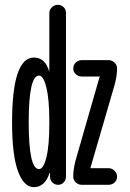

<svg xmlns="http://www.w3.org/2000/svg" viewBox="-20 -770 540 800"><path d="M294.9 -101.6 394.5 -448.2 396.5 -449.2V-450.2Q396.5 -451.2 393.6 -451.2H320.3Q306.6 -451.2 295.9 -460.9Q285.2 -470.7 285.2 -484.9Q285.2 -499 295.4 -509.3Q305.7 -519.5 320.3 -519.5H432.6Q446.3 -519.5 457 -509.3Q467.8 -499 467.8 -485.4Q467.8 -455.1 458 -418L357.4 -72.3V-70.3Q357.4 -69.3 358.4 -69.3H432.6Q446.3 -69.3 457 -58.6Q467.8 -47.9 467.8 -33.7Q467.8 -19.5 457.5 -9.8Q447.3 0 432.6 0H320.3Q306.6 0 295.9 -9.8Q285.2 -19.5 285.2 -34.2Q285.2 -64.5 294.9 -101.6ZM142.6 -455.1Q99.6 -455.1 99.6 -260.3Q99.6 -65.4 142.6 -65.4Q161.1 -65.4 173.3 -114.3Q185.5 -163.1 185.5 -254.9V-264.6Q185.5 -355.5 173.3 -405.3Q161.1 -455.1 142.6 -455.1ZM121.1 9.8Q79.1 9.8 54.7 -57.1Q30.3 -124 30.3 -259.8Q30.3 -529.3 121.1 -530.3Q168.9 -530.3 185.5 -470.7V-469.7V-470.7V-715.8Q185.5 -729.5 196.3 -739.7Q207 -750 221.2 -750Q235.4 -750 245.1 -740.2Q254.9 -730.5 254.9 -715.8V-33.2Q254.9 -20.5 245.6 -10.3Q236.3 0 222.2 0Q208 0 198.2 -9.8Q188.5 -19.5 188.5 -33.2V-48.8L186.5 -49.8V-48.8Q167 9.8 121.1 9.8Z"/></svg>

Font: Rounded-X Mgen+ 2m regular
Style: Regular
Weight: 400
Designer: [Source Han Sans]
Ryoko NISHIZUKA  (kana & ideographs); Paul D. Hunt (Latin, Greek & Cyrillic); Wenlong ZHANG  (bopomofo
Version: Version 1.059.20150602